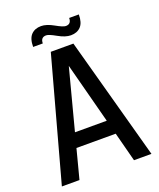

<svg xmlns="http://www.w3.org/2000/svg" viewBox="-170 -1055 960 1158"><g transform="rotate(-20 310.5 -476.0)"><path d="M474 -940Q474 -887 450.5 -862.5Q427 -838 387 -838Q352 -838 307 -863.5Q262 -889 245 -889Q210 -889 210 -850H148Q148 -903 171.5 -927.5Q195 -952 235 -952Q270 -952 315 -926.5Q360 -901 377 -901Q412 -901 412 -940ZM383 -786 598 0H486L437 -188H185L136 0H23L238 -786ZM209 -280H413L311 -669Z"/></g></svg>

Font: Coupeur_Texte
Style: Regular
Weight: 400
Designer: Léa Rolland
Version: Version 1.000;PS 001.000;hotconv 1.0.88;makeotf.lib2.5.64775